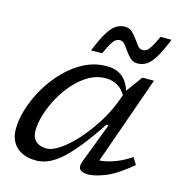

<svg xmlns="http://www.w3.org/2000/svg" viewBox="-108 -814 856 919"><g transform="rotate(15 320.0 -354.5)"><path d="M369 -44 445 -243H434.5Q381.5 -163.5 340.2 -113.5Q299 -63.5 266 -36.8Q233 -10 205.2 0Q177.5 10 151 10Q112.5 10 83 -4Q53.5 -18 37 -45Q20.5 -72 20.5 -111.5Q20.5 -159 37.8 -213.8Q55 -268.5 86.2 -321.5Q117.5 -374.5 160.2 -418.2Q203 -462 254.5 -488Q306 -514 363.5 -514Q414 -514 444 -488Q474 -462 486 -414L483 -383.5Q463 -424 435.2 -440.5Q407.5 -457 374.5 -457Q331.5 -457 292.2 -434.8Q253 -412.5 220.2 -375.5Q187.5 -338.5 163.5 -294.8Q139.5 -251 126.5 -207.5Q113.5 -164 113.5 -128.5Q113.5 -93 133.2 -75.8Q153 -58.5 186.5 -58.5Q214.5 -58.5 253.2 -85.2Q292 -112 332 -156.8Q372 -201.5 406.8 -256.8Q441.5 -312 462.5 -368.5L481.5 -422L542 -505H599.5L435 -38L414 -69Q437 -66.5 466 -71Q495 -75.5 529 -89Q563 -102.5 600 -127L620.5 -92.5Q544 -29 492.5 -9.5Q441 10 412 10Q380 10 369.2 -3.2Q358.5 -16.5 369 -44ZM630 -716Q605.5 -655 585.2 -622.2Q565 -589.5 545 -577Q525 -564.5 501.5 -564.5Q480.5 -564.5 466 -577.5Q451.5 -590.5 440 -607.2Q428.5 -624 417.8 -637.2Q407 -650.5 393 -650.5Q382 -650.5 372.8 -644.5Q363.5 -638.5 352.5 -621Q341.5 -603.5 326 -567.5H271Q295.5 -628.5 315.8 -661.2Q336 -694 356 -706.5Q376 -719 399.5 -719Q420.5 -719 435 -706Q449.5 -693 461 -676.2Q472.5 -659.5 483.2 -646.2Q494 -633 508 -633Q519 -633 528.2 -639Q537.5 -645 548.5 -662.8Q559.5 -680.5 575.5 -716Z"/></g></svg>

Font: Newsreader 7pt
Style: Italic
Weight: 400
Italic angle: -17°
Designer: Hugues Gentile
Foundry: Production Type
Version: Version 1.003